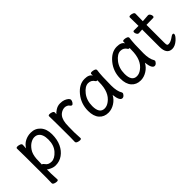

<svg xmlns="http://www.w3.org/2000/svg" viewBox="46 -1446 2419 2419"><g transform="rotate(-45 1256.0 -236.5)"><path d="M444 -272Q444 -371 393 -405Q371 -420 339 -420Q307 -420 270.5 -398.5Q234 -377 203 -332Q172 -287 166 -209Q163 -167 163 -111L162 -110Q162 -109 164 -109Q178 -109 195 -84Q220 -47 276 -47Q332 -47 388 -109Q444 -171 444 -272ZM145 178Q126 178 105 169.5Q84 161 84 144L86 55Q86 -421 83 -472Q83 -488 107 -488Q126 -488 147.5 -479.5Q169 -471 169 -454L166 -393Q195 -442 243 -467Q291 -492 347 -492Q425 -492 474.5 -437Q524 -382 524 -287Q524 -193 492 -124.5Q460 -56 404.5 -16.5Q349 23 279 23Q243 23 206.5 5.5Q170 -12 164 -20V56L169 162Q169 178 145 178Z M719 16Q700 16 679 7.5Q658 -1 658 -18L660 -106Q660 -367 657 -474Q657 -490 681 -490Q700 -490 721 -481.5Q742 -473 742 -458Q742 -436 741 -428Q752 -444 787 -467Q825 -492 868 -492Q910 -492 937 -481.5Q964 -471 982 -456Q1000 -441 1000 -424Q1000 -408 987 -388Q974 -368 961 -368Q947 -368 939 -381Q930 -398 910 -406.5Q890 -415 876 -415Q836 -415 802 -390Q752 -354 742 -265Q738 -230 738 -106L743 0Q743 16 719 16Z M1222 -48Q1264 -48 1305 -79Q1407 -153 1407 -330L1408 -365H1399Q1390 -365 1385 -372Q1356 -422 1300 -422Q1243 -422 1187.5 -352Q1132 -282 1132 -180Q1132 -48 1222 -48ZM1219 24Q1143 24 1097.5 -27.5Q1052 -79 1052 -175Q1052 -302 1130 -397Q1208 -492 1305 -492Q1387 -492 1409 -446V-475Q1409 -491 1434 -491Q1454 -491 1475.5 -483Q1497 -475 1497 -458Q1484 -368 1484 -195Q1484 -92 1518 -38Q1521 -32 1521 -25Q1521 -16 1506 1.5Q1491 19 1472 19Q1426 19 1413 -98Q1385 -44 1331 -10Q1277 24 1219 24Z M1797 -48Q1839 -48 1880 -79Q1982 -153 1982 -330L1983 -365H1974Q1965 -365 1960 -372Q1931 -422 1875 -422Q1818 -422 1762.5 -352Q1707 -282 1707 -180Q1707 -48 1797 -48ZM1794 24Q1718 24 1672.5 -27.5Q1627 -79 1627 -175Q1627 -302 1705 -397Q1783 -492 1880 -492Q1962 -492 1984 -446V-475Q1984 -491 2009 -491Q2029 -491 2050.5 -483Q2072 -475 2072 -458Q2059 -368 2059 -195Q2059 -92 2093 -38Q2096 -32 2096 -25Q2096 -16 2081 1.5Q2066 19 2047 19Q2001 19 1988 -98Q1960 -44 1906 -10Q1852 24 1794 24Z M2356 24Q2259 24 2259 -110V-418L2199 -414Q2182 -414 2171.5 -431Q2161 -448 2161 -464Q2161 -483 2178 -483H2259Q2259 -556 2257 -635Q2257 -651 2281 -651Q2300 -651 2320.5 -642.5Q2341 -634 2341 -617Q2339 -552 2339 -486Q2385 -488 2437 -493Q2454 -493 2465 -476Q2476 -459 2476 -443Q2476 -423 2459 -423Q2411 -423 2339 -421V-108Q2339 -70 2344.5 -61Q2350 -52 2366 -52Q2406 -52 2458 -92Q2477 -106 2489 -106Q2505 -106 2505 -90Q2505 -66 2458 -22Q2406 24 2356 24Z"/></g></svg>

Font: LXGW WenKai Medium
Style: Regular
Weight: 500
Designer: LXGW / Fontworks Inc.
Foundry: LXGW / Fontworks Inc.
Version: Version 1.501; October 10, 2024